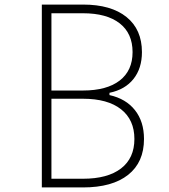

<svg xmlns="http://www.w3.org/2000/svg" viewBox="-20 -820 740 840"><path d="M163 0V-800H343Q466 -800 533.5 -745.5Q601 -691 601 -592Q601 -521 564 -474.5Q527 -428 459 -414V-404Q531 -388 570.5 -338Q610 -288 610 -212Q610 -110 540.5 -55Q471 0 343 0ZM205 -424H343Q447 -424 503.5 -467.5Q560 -511 560 -592Q560 -674 503.5 -718Q447 -762 343 -762H205ZM205 -38H343Q451 -38 509.5 -83Q568 -128 568 -212Q568 -296 509.5 -342Q451 -388 343 -388H205Z"/></svg>

Font: Martian Mono Thin
Style: Regular
Weight: 100
Monospace: yes
Designer: Roman Shamin
Foundry: Evil Martians
Version: Version 1.000; ttfautohint (v1.8.4.7-5d5b)